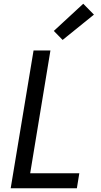

<svg xmlns="http://www.w3.org/2000/svg" viewBox="-20 -1004 540 1024"><path d="M37 0 159 -735H249L141 -80H403L390 0ZM314 -791 267 -839 424 -984 481 -926Z"/></svg>

Font: Iosevka SS04 Medium Oblique
Style: Regular
Weight: 500
Italic angle: -9°
Monospace: yes
Designer: Belleve Invis
Foundry: Belleve Invis
Version: Version 19.0.0; ttfautohint (v1.8.4)